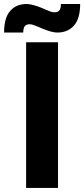

<svg xmlns="http://www.w3.org/2000/svg" viewBox="-71 -929 416 949"><path d="M58.1 0V-720.2H215.8V0ZM-50.8 -768.1Q-50.8 -840.3 -21 -874.8Q8.8 -909.2 61 -909.2Q86.9 -909.2 137.2 -889.2Q139.6 -888.2 154.8 -881.3Q169.9 -874.5 179.9 -871.3Q189.9 -868.2 198.2 -868.2Q214.8 -868.2 222.4 -877.4Q230 -886.7 230 -909.2H325.2Q325.2 -837.4 294.7 -802.7Q264.2 -768.1 211.9 -768.1Q185.1 -768.1 137.2 -788.1Q136.2 -788.6 119.9 -795.7Q103.5 -802.7 93.5 -805.9Q83.5 -809.1 75.2 -809.1Q59.1 -809.1 51.5 -799.6Q43.9 -790 43.9 -768.1Z"/></svg>

Font: Aspekta 400
Style: Bold
Weight: 700
Designer: Ivo Dolenc
Version: Version 2.000